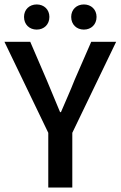

<svg xmlns="http://www.w3.org/2000/svg" viewBox="-24 -843 542 863"><path d="M84 -767C84 -733 108 -710 141 -710C174 -710 198 -733 198 -767C198 -800 174 -823 141 -823C108 -823 84 -800 84 -767ZM296 -767C296 -733 320 -710 353 -710C386 -710 410 -733 410 -767C410 -800 386 -823 353 -823C320 -823 296 -800 296 -767ZM193 -246V0H301V-246L498 -655H386L311 -483C292 -434 271 -389 250 -339H246C225 -389 206 -434 186 -483L112 -655H-4Z"/></svg>

Font: Cambridge Sans Medium
Style: Regular
Weight: 500
Version: Version 2.020;PS 002.020;hotconv 1.0.88;makeotf.lib2.5.64775